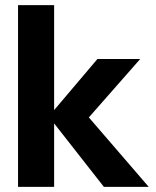

<svg xmlns="http://www.w3.org/2000/svg" viewBox="-20 -725 604 745"><path d="M383 0 169 -273 358 -496H524L276 -214V-326L557 0ZM50 0V-705H190V0Z"/></svg>

Font: DM Sans 36pt ExtraBold
Style: Regular
Weight: 800
Designer: Colophon Foundry, Jonny Pinhorn
Foundry: Colophon Foundry
Version: Version 4.004;gftools[0.9.30]